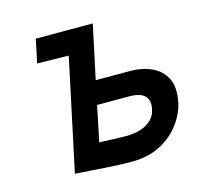

<svg xmlns="http://www.w3.org/2000/svg" viewBox="-81 -586 701 680"><g transform="rotate(-15 269.5 -245.5)"><path d="M106 -500 88 -414 204 -412H251L270 -500ZM400 -303H273L315 -500H222L116 -2Q118 -2 132.5 -1Q147 0 170.5 1.5Q194 3 221 5Q248 7 274.5 8Q301 9 322 9Q383 9 427.5 -14.5Q472 -38 499.5 -75Q527 -112 535 -151Q546 -204 529.5 -237.5Q513 -271 478 -287Q443 -303 400 -303ZM326 -84Q314 -84 299.5 -84.5Q285 -85 271.5 -85.5Q258 -86 246.5 -86.5Q235 -87 228 -87L255 -217H378Q392 -217 405 -213.5Q418 -210 427 -202.5Q436 -195 439.5 -182.5Q443 -170 439 -152Q435 -130 419 -114.5Q403 -99 379.5 -91.5Q356 -84 326 -84Z"/></g></svg>

Font: Advent Pro SemiBold
Style: Italic
Weight: 600
Italic angle: -12°
Version: Version 3.000